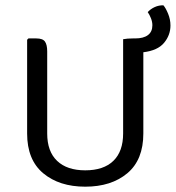

<svg xmlns="http://www.w3.org/2000/svg" viewBox="-20 -690 661 722"><path d="M82 -188V-540.5L87 -545.5H116.5Q141 -545.5 149.2 -533.5Q157.5 -521.5 157.5 -496.5V-188Q157.5 -120.5 194.8 -85Q232 -49.5 300.5 -49.5Q369.5 -49.5 406.2 -85Q443 -120.5 443 -188V-542.5Q450.5 -544 460.2 -544.8Q470 -545.5 479.5 -545.5H488.5Q519.5 -545.5 536.2 -558Q553 -570.5 553 -595Q553 -607.5 547.8 -621Q542.5 -634.5 535.5 -644.5Q546.5 -656.5 562 -663.5Q577.5 -670.5 594.5 -670Q603.5 -659.5 612.2 -638.2Q621 -617 621 -594Q621 -558 597 -529Q573 -500 519 -493.5V-188Q519 -89 458.8 -38.5Q398.5 12 300.5 12Q203 12 142.5 -38.5Q82 -89 82 -188Z"/></svg>

Font: Signika SC
Style: Regular
Weight: 300
Designer: Anna Giedryś
Foundry: Anna Giedryś
Version: Version 2.000